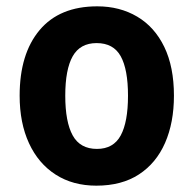

<svg xmlns="http://www.w3.org/2000/svg" viewBox="-20 -576 611 606"><path d="M529 -274Q529 -189 501 -125Q473 -61 418.5 -25.5Q364 10 284 10Q210 10 155.5 -25Q101 -60 71.5 -124Q42 -188 42 -274Q42 -406 105 -481Q168 -556 287 -556Q358 -556 413 -523.5Q468 -491 498.5 -428Q529 -365 529 -274ZM186 -274Q186 -191 209.5 -148.5Q233 -106 286 -106Q338 -106 361 -148.5Q384 -191 384 -274Q384 -357 361 -398.5Q338 -440 285 -440Q233 -440 209.5 -398.5Q186 -357 186 -274Z"/></svg>

Font: Noto Sans Ethiopic SemiCondensed
Style: Bold
Weight: 700
Width: 4
Designer: Monotype Design Team
Foundry: Monotype Imaging Inc.
Version: Version 2.102; ttfautohint (v1.8.4.7-5d5b)